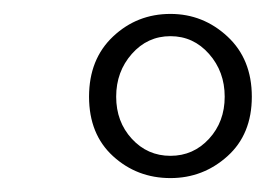

<svg xmlns="http://www.w3.org/2000/svg" viewBox="-20 -650 382 276"><path d="M225 -426Q258 -426 280.5 -450.5Q303 -475 303 -511Q303 -547 280.5 -572.5Q258 -598 225 -598Q192 -598 169.5 -572.5Q147 -547 147 -511Q147 -475 169.5 -450.5Q192 -426 225 -426ZM225 -394Q177 -394 142.5 -425.5Q108 -457 108 -511Q108 -565 142.5 -597.5Q177 -630 225 -630Q272 -630 307 -597.5Q342 -565 342 -511Q342 -457 307 -425.5Q272 -394 225 -394Z"/></svg>

Font: Lisu Bosa ExtraLight
Style: Italic
Weight: 200
Italic angle: -19°
Designer: David Morse, Annie Olsen, Victor Gaultney, Frank Grießhammer (Latin)
Foundry: SIL International
Version: Version 2.000